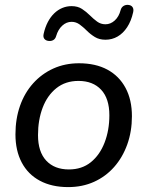

<svg xmlns="http://www.w3.org/2000/svg" viewBox="-20 -754 600 783"><path d="M258 9Q191 9 142.5 -17Q94 -43 68.5 -91.5Q43 -140 43 -206Q43 -269 61.5 -322Q80 -375 115 -414Q150 -453 197.5 -474.5Q245 -496 302 -496Q370 -496 418 -470Q466 -444 492 -395.5Q518 -347 518 -280Q518 -218 499 -165Q480 -112 445.5 -73Q411 -34 363.5 -12.5Q316 9 258 9ZM261 -63Q314 -63 350.5 -92.5Q387 -122 406.5 -172.5Q426 -223 426 -284Q426 -352 392.5 -388Q359 -424 300 -424Q247 -424 210 -394.5Q173 -365 154 -315Q135 -265 135 -203Q135 -135 168.5 -99Q202 -63 261 -63ZM179 -587Q167 -588 161 -595.5Q155 -603 158 -616Q164 -643 175 -664Q186 -685 201 -699.5Q216 -714 234 -721.5Q252 -729 272 -729Q297 -729 314.5 -717.5Q332 -706 346.5 -691.5Q361 -677 376 -666Q391 -655 410 -655Q431 -655 448 -670.5Q465 -686 472 -713Q475 -724 483.5 -729.5Q492 -735 503 -734Q515 -733 520.5 -725Q526 -717 523 -704Q515 -668 498.5 -643Q482 -618 459.5 -605Q437 -592 410 -592Q385 -592 367 -603Q349 -614 334.5 -628.5Q320 -643 305 -654Q290 -665 272 -665Q251 -665 234 -649.5Q217 -634 209 -607Q206 -596 198 -591Q190 -586 179 -587Z"/></svg>

Font: Nunito Medium
Style: Italic
Weight: 500
Designer: Vernon Adams
Foundry: Vernon Adams
Version: Version 3.601